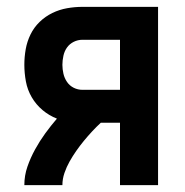

<svg xmlns="http://www.w3.org/2000/svg" viewBox="-20 -540 540 560"><path d="M51 0Q51 -28 60 -54Q69 -80 82.5 -104.5Q96 -129 112 -151Q128 -173 146 -194Q123 -203 104 -219Q85 -235 72.5 -256.5Q60 -278 55.5 -302.5Q51 -327 51 -351Q51 -374 55 -396.5Q59 -419 69 -439.5Q79 -460 95.5 -476Q112 -492 132.5 -502Q153 -512 175.5 -516Q198 -520 221 -520H441V0H330V-182H274Q261 -170 248.5 -156.5Q236 -143 224.5 -129Q213 -115 202.5 -100Q192 -85 183 -69Q174 -53 168 -35.5Q162 -18 162 0ZM221 -278H330V-424H221Q207 -424 195 -418Q183 -412 175.5 -401.5Q168 -391 165 -377.5Q162 -364 162 -351Q162 -338 165 -325Q168 -312 175.5 -301Q183 -290 195 -284Q207 -278 221 -278Z"/></svg>

Font: Iosevka Term Curly
Style: Bold
Weight: 700
Designer: Belleve Invis
Foundry: Belleve Invis
Version: Version 32.3.0